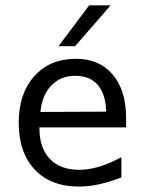

<svg xmlns="http://www.w3.org/2000/svg" viewBox="-20 -684 540 716"><path d="M450.2 -245.1V-209H127V-207Q127 -131.8 166 -91.3Q205.1 -50.8 275.4 -50.8Q311.5 -50.8 350.1 -62.5Q388.7 -74.2 432.6 -97.7V-22.5Q390.6 -5.9 351.1 2.9Q311.5 11.7 274.4 11.7Q168.9 11.7 109.4 -51.8Q49.8 -115.2 49.8 -226.6Q49.8 -335 107.9 -399.9Q166 -464.8 263.7 -464.8Q350.6 -464.8 400.4 -405.8Q450.2 -346.7 450.2 -245.1ZM376 -267.6Q374 -333 344.7 -367.2Q315.4 -401.4 259.8 -401.4Q207 -401.4 171.9 -365.7Q136.7 -330.1 130.9 -266.6ZM312.5 -664.1H392.6L259.8 -511.7H198.2Z"/></svg>

Font: BabelStone Xiangqi Colour
Style: Regular
Weight: 400
Designer: Andrew West
Foundry: BabelStone
Version: Version 11.001 November 01, 2021